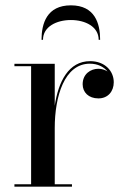

<svg xmlns="http://www.w3.org/2000/svg" viewBox="-20 -699 471 719"><path d="M349.5 -550H355C355 -611 335.5 -679 245.5 -679C155.5 -679 135.5 -611 135.5 -550H141C141 -599 191.5 -624 245.5 -624C299.5 -624 349.5 -599 349.5 -550ZM34 -9V0H249.5V-9H185V-219.5C185 -337.5 221 -460.5 316.5 -460.5C345.5 -460.5 368.5 -449 382.5 -431.5C373 -437.5 361.5 -441.5 348.5 -441.5C319.5 -441.5 289.5 -422 289.5 -383.5C289.5 -353.5 311.5 -330.5 348.5 -330.5C384.5 -330.5 406 -357 406 -391C406 -433 373 -470 317.5 -470C237 -470 198.5 -393.5 185 -303V-460H34V-451H96.5V-9Z"/></svg>

Font: Bodoni* 24
Style: Regular
Weight: 400
Version: Version 2.3